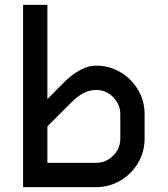

<svg xmlns="http://www.w3.org/2000/svg" viewBox="-20 -770 690 790"><path d="M375 -500Q430 -500 475.5 -473Q521 -446 548 -400.5Q575 -355 575 -300V-200Q575 -145 548 -99.5Q521 -54 475.5 -27Q430 0 375 0H75V-750H175V-362L237 -425Q311 -500 375 -500ZM375 -100Q416 -100 445.5 -129.5Q475 -159 475 -200V-300Q475 -341 445.5 -370.5Q416 -400 375 -400Q325 -400 275 -350L175 -250V-100Z"/></svg>

Font: Monoikos Medium
Style: Regular
Weight: 500
Designer: Brian Krent
Version: Version 0.088